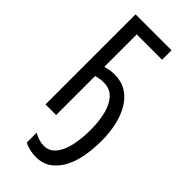

<svg xmlns="http://www.w3.org/2000/svg" viewBox="-298 -772 1076 1076"><g transform="rotate(45 240.5 -233.5)"><path d="M218 -318Q202 -318 187 -316Q172 -314 157 -309V0H73V-714H358V-639H157V-382Q174 -387 192.5 -390Q211 -393 229 -393Q282 -393 322 -368.5Q362 -344 388 -300.5Q414 -257 427 -200Q440 -143 440 -78Q440 -9 428.5 50Q417 109 392.5 153Q368 197 331 222Q294 247 243 247Q218 247 193 241Q168 235 150 225V147Q171 159 191 165Q211 171 230 171Q264 171 287.5 150.5Q311 130 325.5 95Q340 60 346.5 15Q353 -30 353 -78Q353 -145 339.5 -199.5Q326 -254 296 -286Q266 -318 218 -318Z"/></g></svg>

Font: Noto Sans ExtraCondensed
Style: Regular
Weight: 400
Width: 2
Designer: Monotype Design Team
Foundry: Monotype Imaging Inc.
Version: Version 2.013